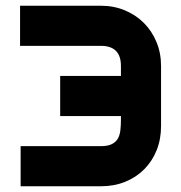

<svg xmlns="http://www.w3.org/2000/svg" viewBox="-20 -650 632 670"><path d="M190 -385H402V-420Q402 -490 332 -490H50V-630H332Q377 -630 415.5 -614Q454 -598 482 -570Q510 -542 526 -503.5Q542 -465 542 -420V-210Q542 -164 526.5 -125.5Q511 -87 483 -59Q455 -31 416.5 -15.5Q378 0 332 0H52V-140H332Q356 -140 370 -147Q384 -154 391 -166Q398 -178 400 -195Q402 -212 402 -232V-245H190Z"/></svg>

Font: CAT North
Style: Regular
Weight: 400
Designer: Peter Wiegel
Foundry: Peter Wiegel
Version: Version 1.000